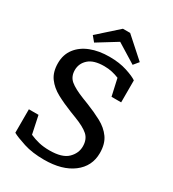

<svg xmlns="http://www.w3.org/2000/svg" viewBox="-209 -976 993 1105"><g transform="rotate(30 288.0 -424.0)"><path d="M260 16Q182 16 124.5 -2.5Q67 -21 40 -36V-192H104L129 -74Q158 -61 189.5 -53.5Q221 -46 260 -46Q344 -46 380 -81Q416 -116 416 -162Q416 -209 387 -235Q358 -261 292 -286L256 -300Q200 -322 153.5 -347Q107 -372 79.5 -409.5Q52 -447 52 -506Q52 -563 83 -603.5Q114 -644 168 -665Q222 -686 292 -686Q358 -686 408.5 -669.5Q459 -653 480 -638V-492H416L391 -604Q369 -613 345 -618.5Q321 -624 292 -624Q223 -624 189.5 -594Q156 -564 156 -520Q156 -477 185 -452.5Q214 -428 280 -402L316 -388Q372 -366 418.5 -341Q465 -316 492.5 -277.5Q520 -239 520 -178Q520 -90 450 -37Q380 16 260 16ZM325 -864 457 -746 429 -712 301 -791 173 -712 145 -746 277 -864Z"/></g></svg>

Font: Source Serif 4 Caption
Style: Regular
Weight: 400
Designer: Frank Grießhammer
Foundry: Adobe Systems Incorporated
Version: Version 4.004;hotconv 1.0.117;makeotfexe 2.5.65602